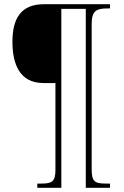

<svg xmlns="http://www.w3.org/2000/svg" viewBox="-20 -780 589 911"><path d="M157 111H271V-738H387V111H502V91H484C429 91 415 82 415 23V-667C415 -732 441 -740 491 -740H502V-760H188C77 -760 39 -689 39 -582C39 -478 72 -386 186 -386H243V27C243 82 226 91 176 91H157Z"/></svg>

Font: Noto Serif Armenian SemiCondensed Thin
Style: Regular
Weight: 100
Width: 4
Designer: Monotype Design Team
Foundry: Monotype Imaging Inc.
Version: Version 2.008